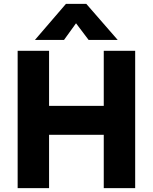

<svg xmlns="http://www.w3.org/2000/svg" viewBox="-20 -970 788 990"><path d="M71 0V-708H233V-424H515V-708H677V0H515V-275H233V0ZM160 -764 320 -950H425L587 -764H437L372 -850L310 -764Z"/></svg>

Font: Onest ExtraBold
Style: Regular
Weight: 800
Designer: Dmitri Voloshin, Andrey Kudryavtsev
Foundry: Dmitri Voloshin, Andrey Kudryavtsev
Version: Version 1.000;gftools[0.9.33]